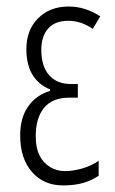

<svg xmlns="http://www.w3.org/2000/svg" viewBox="-20 -560 354 590"><path d="M219.2 -301.8V-259.8H191.9Q141.6 -259.8 115.7 -229Q89.8 -197.8 89.8 -141.1Q89.8 -105.5 101.6 -82Q112.8 -59.6 134.3 -46.4Q154.3 -34.2 180.2 -34.2Q204.1 -34.2 233.4 -42.5Q261.7 -50.8 283.2 -65.9V-20Q261.7 -5.4 236.3 2Q209 9.8 173.8 9.8Q114.3 9.8 78.1 -31.7Q42 -73.2 42 -144Q42 -197.3 65.9 -231.9Q89.8 -267.1 133.8 -280.8V-285.2Q61 -315.4 61 -409.2Q61 -467.8 97.2 -503.9Q133.3 -540 190.9 -540Q241.7 -540 288.1 -509.8L265.1 -471.2Q229.5 -496.1 189.9 -496.1Q148.9 -496.1 127.9 -472.2Q106.9 -448.2 106.9 -407.2Q106.9 -356.4 130.9 -329.1Q154.8 -301.8 198.2 -301.8Z"/></svg>

Font: Germano
Style: Regular
Weight: 300
Width: 3
Foundry: Ascender Corporation
Version: Version 1.10; ttfautohint (v1.5)